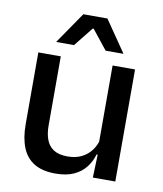

<svg xmlns="http://www.w3.org/2000/svg" viewBox="-79 -749 699 825"><g transform="rotate(10 270.0 -336.5)"><path d="M154 -489V-187Q154 -152 163.8 -125.8Q173.5 -99.5 196 -85Q218.5 -70.5 256.5 -70.5Q292.5 -70.5 318.2 -83.5Q344 -96.5 360.5 -118.8Q377 -141 383.5 -168.5L399.5 -100.5H378.5Q370 -70 350.5 -44.5Q331 -19 298.5 -4Q266 11 218 11Q161 11 125.2 -10.8Q89.5 -32.5 72.8 -74.2Q56 -116 56 -176V-489ZM478 -489V0H380L384 -114.5L380 -120.5V-489ZM218 -684H323L416.5 -548V-546.5H339.5L272.5 -630.5H268.5L201.5 -546.5H124.5V-548Z"/></g></svg>

Font: Anek Gurmukhi Medium Medium
Style: Regular
Weight: 500
Version: Version 1.003